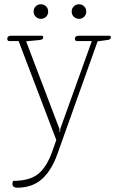

<svg xmlns="http://www.w3.org/2000/svg" viewBox="-20 -654 550 897"><path d="M137 -600Q137 -615 147 -624.5Q157 -634 171 -634Q185 -634 195 -624.5Q205 -615 205 -600Q205 -585 195 -575.5Q185 -566 171 -566Q157 -566 147 -575.5Q137 -585 137 -600ZM315 -600Q315 -615 325 -624.5Q335 -634 349 -634Q363 -634 373 -624.5Q383 -615 383 -600Q383 -585 373 -575.5Q363 -566 349 -566Q335 -566 325 -575.5Q315 -585 315 -600ZM38 205Q38 199 41 191Q118 191 158 159Q198 127 224 54L243 0L67 -462H23Q19 -462 16.5 -465Q14 -468 14 -473Q14 -487 32 -487H175Q182 -487 182 -479Q182 -469 165 -467L102 -461L256 -56Q258 -51 258 -45.5Q258 -40 258 -38H261Q261 -40 261 -45.5Q261 -51 263 -56L409 -462H339Q335 -462 332.5 -465Q330 -468 330 -473Q330 -487 348 -487H491Q498 -487 498 -479Q498 -469 481 -467L436 -461L248 66Q221 142 176 182.5Q131 223 59 223Q50 223 44 218.5Q38 214 38 205Z"/></svg>

Font: Maitree ExtraLight
Style: Regular
Weight: 275
Designer: CadsonDemak Team
Foundry: CadsonDemak
Version: Version 1.003